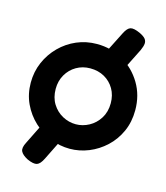

<svg xmlns="http://www.w3.org/2000/svg" viewBox="-109 -687 777 897"><g transform="rotate(15 279.5 -239.0)"><path d="M433 -414 329 -464 382 -569Q396 -597 411.5 -601.5Q427 -606 458 -592Q479 -582 487 -572Q495 -562 494 -549Q493 -536 484 -516ZM106 115Q79 101 71.5 85Q64 69 79 41L131 -64L232 -9L183 90Q169 119 153 124Q137 129 106 115ZM282 16Q234 16 188.5 -2.5Q143 -21 106.5 -55Q70 -89 48.5 -135Q27 -181 27 -236Q27 -289 47 -335Q67 -381 102 -416Q137 -451 182.5 -470.5Q228 -490 280 -490Q350 -490 407 -456.5Q464 -423 498 -366Q532 -309 532 -237Q532 -180 511 -133.5Q490 -87 454 -53.5Q418 -20 373.5 -2Q329 16 282 16ZM280 -102Q313 -102 343.5 -118.5Q374 -135 393.5 -166Q413 -197 413 -239Q413 -278 395.5 -308Q378 -338 348 -355Q318 -372 279 -372Q242 -372 212 -354.5Q182 -337 164.5 -306.5Q147 -276 147 -238Q147 -196 166 -165.5Q185 -135 215.5 -118.5Q246 -102 280 -102Z"/></g></svg>

Font: Fredoka Light Medium
Style: Regular
Weight: 500
Version: Version 2.001